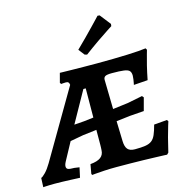

<svg xmlns="http://www.w3.org/2000/svg" viewBox="-158 -1042 1128 1171"><g transform="rotate(-15 406.0 -456.5)"><path d="M286.7 -58.4Q331 -62.3 351.9 -78Q372.9 -93.7 373.8 -122.9Q374.2 -130.9 374.7 -139.6Q375.1 -148.3 375.1 -157.1L375.4 -250.9L289.7 -240.6L206.1 -225.3L151.4 -124.5Q142.4 -108.5 139.1 -99.8Q135.8 -91.2 135.8 -83.4Q135.8 -70.1 146.5 -65.8Q157.3 -61.5 186.1 -61.5L217.2 -57L203.5 5.6Q203 5.6 186.1 4.9Q169.1 4.1 143.3 3Q117.5 2 90.7 1.2Q63.9 0.5 43.6 0.5Q28.1 0.5 11.7 1Q-4.7 1.5 -16.3 2.3Q-27.8 3.1 -27.8 3.1L-25.3 -54.8Q-16.3 -57 2.8 -76.6Q21.9 -96.1 41.6 -129.6L292.1 -557.4Q291.1 -569 286.1 -573.9Q281.1 -578.8 270.1 -578.8Q261.5 -578.8 251.1 -577.8Q240.7 -576.8 240.7 -576.8L234.6 -585.3L250.3 -644.5Q250.3 -644.5 270.1 -644Q289.9 -643.5 323.5 -643Q357 -642.5 398.4 -642Q439.8 -641.5 483 -641.5Q539.2 -641.5 588 -642.5Q636.8 -643.4 676.8 -644.9Q716.9 -646.4 746.7 -648.7Q776.6 -651 794 -653.5L800 -643Q800 -643 792.6 -617.4Q785.1 -591.8 774.9 -550.5Q764.8 -509.1 755.8 -462.7L667.4 -456.4Q667.4 -456.4 669.4 -466Q671.4 -475.6 673.4 -489.3Q675.5 -502.9 675.5 -513.1Q675.5 -533.3 666.3 -543.4Q657.2 -553.5 631.3 -557Q605.4 -560.5 556.5 -560.5Q524.2 -560.5 513.7 -554Q503.2 -547.4 503.2 -532.7L507 -347.3L602.3 -359.2L697.3 -378L706.2 -367.6L684.5 -286.8L595.7 -280.3L508.4 -269.9L512.1 -143.1Q513.1 -107.4 527.1 -91.5Q541.2 -75.5 572.6 -75.5Q613.4 -75.5 638.6 -79.5Q663.8 -83.5 679.1 -95.3Q694.5 -107.1 704.3 -130Q714.2 -152.9 724.3 -190.8L806.6 -197.6L813.2 -188.1Q813.2 -188.1 804.9 -161.5Q796.7 -135 785.5 -93.2Q774.4 -51.4 763.5 -3.5L753.1 7Q753.6 6.5 734.2 6Q714.9 5.5 682.1 4.2Q649.3 3 607.6 2Q565.8 1 521.1 0.5Q476.3 0 433.7 0Q394.9 0 359.5 2Q324.1 4.1 301.8 6.1Q279.5 8.2 279.5 8.2L276.2 0.3ZM316 -320.9 377.1 -328.2 378.3 -512.1H363.5L254 -316.3ZM627.2 -838.4Q627.2 -838.4 599.6 -820.6Q571.9 -802.7 529.1 -773.2Q486.4 -743.6 439.8 -708.8L425 -713L395.5 -751Q426.1 -780.4 455.8 -810.7Q485.4 -841 509.5 -865.8Q533.5 -890.6 547.8 -905.9Q562.2 -921.3 562.2 -921.3L575.4 -920.2L628.7 -852.1Z"/></g></svg>

Font: Alegreya
Style: Italic
Weight: 400
Italic angle: -7°
Designer: Juan Pablo del Peral
Foundry: Huerta Tipografica
Version: Version 2.009